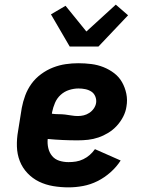

<svg xmlns="http://www.w3.org/2000/svg" viewBox="-20 -801 640 829"><path d="M276 8Q242 8 209.5 2.5Q177 -3 149 -16.5Q121 -30 99 -53Q77 -76 65.5 -105.5Q54 -135 53 -168.5Q52 -202 58 -235L74 -335Q79 -362 89 -389Q99 -416 116 -439.5Q133 -463 157.5 -481Q182 -499 209 -509.5Q236 -520 263.5 -524Q291 -528 318 -528Q347 -528 374.5 -524.5Q402 -521 427 -511Q452 -501 473 -485Q494 -469 507 -446Q520 -423 525.5 -396Q531 -369 526 -341Q523 -319 512 -297.5Q501 -276 484.5 -258Q468 -240 447.5 -227.5Q427 -215 405 -207.5Q383 -200 360.5 -197.5Q338 -195 315 -195Q283 -195 250 -196.5Q217 -198 186 -201Q184 -181 188.5 -161.5Q193 -142 205 -127.5Q217 -113 236 -107Q255 -101 276 -101Q292 -101 308 -103.5Q324 -106 339.5 -113.5Q355 -121 367.5 -132Q380 -143 390 -157L501 -108Q483 -80 457 -57Q431 -34 401 -19Q371 -4 339 2Q307 8 276 8ZM316 -300Q329 -300 341.5 -303Q354 -306 365.5 -313.5Q377 -321 385 -332.5Q393 -344 395 -357Q397 -371 391.5 -384.5Q386 -398 374.5 -405.5Q363 -413 348.5 -416Q334 -419 319 -419Q299 -419 278.5 -412.5Q258 -406 242 -391.5Q226 -377 217.5 -357Q209 -337 205 -317L204 -310Q218 -308 232.5 -308Q247 -308 260.5 -306.5Q274 -305 288 -302.5Q302 -300 316 -300ZM281 -600 200 -739 263 -776 353 -665 480 -781 533 -735 405 -600Z"/></svg>

Font: Iosevka Etoile Heavy
Style: Italic
Weight: 900
Italic angle: -9°
Designer: Belleve Invis
Foundry: Belleve Invis
Version: Version 22.1.2; ttfautohint (v1.8.4)